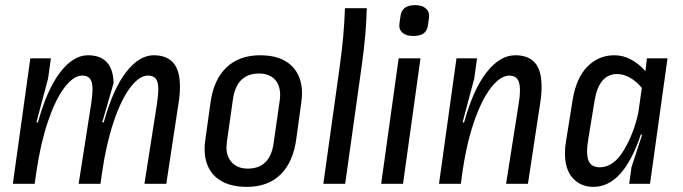

<svg xmlns="http://www.w3.org/2000/svg" viewBox="-20 -715 2659 747"><path d="M680 -379Q680 -346 675 -316L627 0H542L591 -313Q596 -350 596 -366Q596 -397 586 -409Q576 -421 556 -421Q522 -421 486.5 -374Q451 -327 422 -240.5Q393 -154 377 -43L371 0H286L335 -313Q340 -350 340 -366Q340 -397 330 -409Q320 -421 300 -421Q266 -421 230.5 -374Q195 -327 166 -240.5Q137 -154 121 -43L115 0H30L98 -488H178L167 -409L122 -240L125 -238L128 -240Q163 -367 214 -433.5Q265 -500 322 -500Q419 -500 422 -392L378 -240L381 -238L384 -240Q419 -367 470 -433.5Q521 -500 578 -500Q628 -500 654 -471Q680 -442 680 -379Z M941 12Q861 12 818.5 -27Q776 -66 776 -136Q776 -153 779 -172L799 -316Q811 -405 861 -452.5Q911 -500 992 -500Q1071 -500 1113 -460.5Q1155 -421 1155 -352Q1155 -335 1152 -315L1133 -176Q1121 -85 1072 -36.5Q1023 12 941 12ZM1070 -345Q1070 -385 1048 -407Q1026 -429 988 -429Q900 -429 886 -327L863 -165Q861 -149 861 -143Q861 -104 883.5 -81.5Q906 -59 944 -59Q1032 -59 1045 -161L1068 -322Q1070 -338 1070 -345Z M1388 -464 1323 0H1238L1302 -458Q1319 -580 1322 -683H1407Q1405 -586 1388 -464Z M1463 0 1531 -488H1616L1548 0ZM1587 -575Q1560 -575 1545.5 -588Q1531 -601 1534 -623L1538 -652Q1541 -674 1555 -684.5Q1569 -695 1596 -695Q1623 -695 1637.5 -681.5Q1652 -668 1649 -646L1645 -617Q1642 -595 1628 -585Q1614 -575 1587 -575Z M2087 -379Q2087 -346 2082 -316L2034 0H1949L1999 -318Q2003 -342 2003 -364Q2003 -395 1992.5 -408Q1982 -421 1962 -421Q1927 -421 1890 -373.5Q1853 -326 1823 -237.5Q1793 -149 1777 -30L1773 0H1688L1756 -488H1836L1825 -409L1780 -240L1783 -238L1786 -240Q1821 -367 1873 -433.5Q1925 -500 1985 -500Q2035 -500 2061 -471Q2087 -442 2087 -379Z M2491 -438 2497 -488H2577L2509 0H2428L2437 -65L2478 -190L2476 -192L2473 -191Q2405 12 2289 12Q2239 12 2208.5 -22Q2178 -56 2178 -118Q2178 -143 2182 -164L2208 -327Q2222 -412 2265.5 -456Q2309 -500 2370 -500Q2404 -500 2435 -483.5Q2466 -467 2491 -438ZM2293 -322 2269 -175Q2264 -143 2264 -127Q2264 -93 2276.5 -78.5Q2289 -64 2313 -64Q2367 -64 2407 -130.5Q2447 -197 2464 -280L2477 -373Q2457 -398 2431.5 -412.5Q2406 -427 2381 -427Q2310 -427 2293 -322Z"/></svg>

Font: Ropa Sans
Style: Italic
Weight: 400
Version: Version 1.100